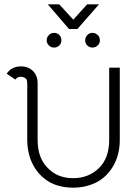

<svg xmlns="http://www.w3.org/2000/svg" viewBox="-20 -861 637 888"><path d="M299 -727 201 -841H254L319 -770L383 -841H438L338 -727ZM264 -674Q264 -660 254 -650.5Q244 -641 230 -641Q216 -641 206 -651Q196 -661 196 -674Q196 -689 206 -699Q216 -709 230 -709Q245 -709 254.5 -699Q264 -689 264 -674ZM407 -709Q422 -709 432 -699Q442 -689 442 -674Q442 -660 431.5 -650.5Q421 -641 407 -641Q394 -641 384 -650.5Q374 -660 374 -674Q374 -688 383.5 -698.5Q393 -709 407 -709ZM11 -520Q33 -554 77 -554Q111 -554 132.5 -532.5Q154 -511 154 -476V-214Q154 -131 200 -85Q245 -37 318 -37Q391 -37 439 -85Q485 -131 485 -214V-548H534V-214Q534 -140 499 -85.5Q464 -31 407 -9Q365 7 320 7Q244 7 194 -28.5Q144 -64 121 -125Q106 -167 106 -214V-476L105 -485Q105 -494 96 -500Q87 -506 76 -506Q60 -506 51 -493Z"/></svg>

Font: Bhavuka
Style: Regular
Weight: 400
Version: 2.94.0; ttfautohint (v1.2) -l 7 -r 28 -G 50 -x 13 -D deva -f